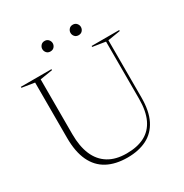

<svg xmlns="http://www.w3.org/2000/svg" viewBox="-200 -1033 1146 1198"><g transform="rotate(-30 373.0 -434.0)"><path d="M619.5 -271.5V-683.5L528 -698V-705H726.5V-698L636.5 -683.5V-270.5Q636.5 -173.5 605 -111.2Q573.5 -49 515 -19.2Q456.5 10.5 375.5 10.5Q290 10.5 230.2 -21.5Q170.5 -53.5 139.5 -119.2Q108.5 -185 108.5 -285V-683.5L18 -698V-705H238.5V-698L148.5 -683.5V-288Q148.5 -201 174.5 -140Q200.5 -79 252.8 -46.8Q305 -14.5 383 -14.5Q460.5 -14.5 513 -42Q565.5 -69.5 592.5 -126.5Q619.5 -183.5 619.5 -271.5ZM289 -803.5Q271.5 -803.5 261.5 -815Q251.5 -826.5 251.5 -841.5Q251.5 -855.5 261.5 -867.2Q271.5 -879 289 -879Q306.5 -879 316.5 -867.2Q326.5 -855.5 326.5 -841.5Q326.5 -826.5 316.5 -815Q306.5 -803.5 289 -803.5ZM492 -803.5Q474.5 -803.5 464.5 -815Q454.5 -826.5 454.5 -841.5Q454.5 -855.5 464.5 -867.2Q474.5 -879 492 -879Q509.5 -879 519.5 -867.2Q529.5 -855.5 529.5 -841.5Q529.5 -826.5 519.5 -815Q509.5 -803.5 492 -803.5Z"/></g></svg>

Font: Newsreader 60pt ExtraLight
Style: Regular
Weight: 250
Designer: Hugues Gentile
Foundry: Production Type
Version: Version 1.003